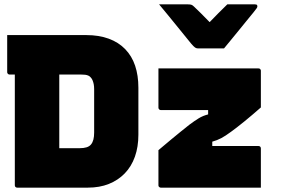

<svg xmlns="http://www.w3.org/2000/svg" viewBox="-20 -861 1290 881"><path d="M376 -700Q434 -700 479 -683.5Q524 -667 554.5 -635.5Q585 -604 600 -559.5Q615 -515 615 -458V-243Q615 -187 599 -142Q583 -97 552.5 -65.5Q522 -34 479.5 -17Q437 0 383 0Q352 0 318 0Q284 0 249 0Q214 0 180 0Q146 0 115 0Q84 0 59 0Q54 0 51 -3Q48 -6 48 -11Q48 -90 48 -168.5Q48 -247 48 -326Q48 -405 48 -483.5Q48 -562 48 -641H260L252 -625Q252 -584 252 -540.5Q252 -497 252 -455Q252 -420 252 -386Q252 -352 252 -318Q252 -284 252 -250Q252 -216 252 -181Q264 -181 281 -181Q298 -181 315 -181Q332 -181 345 -181Q364 -181 377 -185Q390 -189 397.5 -198Q405 -207 408.5 -220.5Q412 -234 412 -253V-452Q412 -465 410 -475Q408 -485 404.5 -493Q401 -501 396 -506Q392 -511 385.5 -514Q379 -517 370.5 -518Q362 -519 351 -519Q313 -519 271.5 -519Q230 -519 187.5 -519Q145 -519 104 -519Q63 -519 24 -519Q21 -519 18.5 -520.5Q16 -522 14.5 -524.5Q13 -527 13 -530Q13 -572 13 -615Q13 -658 13 -700Q56 -700 102 -700Q148 -700 194.5 -700Q241 -700 287 -700Q333 -700 376 -700ZM707 -547H1166Q1170 -547 1172 -545.5Q1174 -544 1175.5 -542Q1177 -540 1177 -536V-368Q1156 -350 1137 -333.5Q1118 -317 1101 -303.5Q1084 -290 1069.5 -278.5Q1055 -267 1041 -257Q1014 -237 995 -227Q976 -217 954 -211V-191H1166Q1171 -191 1174 -188Q1177 -185 1177 -180Q1177 -135 1177 -90Q1177 -45 1177 0H718Q715 0 712.5 -1.5Q710 -3 708.5 -5Q707 -7 707 -11V-172Q741 -201 766 -221.5Q791 -242 810.5 -258Q830 -274 848 -288Q872 -306 891.5 -318Q911 -330 935 -336V-356H718Q715 -356 712.5 -357.5Q710 -359 708.5 -361.5Q707 -364 707 -367Q707 -412 707 -454.5Q707 -497 707 -547ZM1008 -639Q988 -639 968 -639Q948 -639 928 -639Q908 -639 887 -639Q881 -639 875 -643Q869 -647 857 -661Q850 -670 833 -690.5Q816 -711 794.5 -738Q773 -765 750.5 -792Q728 -819 710 -841Q733 -841 755 -841Q777 -841 799 -841Q821 -841 842 -841Q853 -841 858.5 -839Q864 -837 871 -830Q881 -821 902 -800Q923 -779 961 -740L909 -760H972L922 -739Q959 -777 981.5 -800Q1004 -823 1023 -841H1150Q1154 -841 1156.5 -840Q1159 -839 1160 -837Q1161 -835 1161 -832Q1161 -828 1158 -823.5Q1155 -819 1143 -804Q1132 -791 1113.5 -768Q1095 -745 1074.5 -720Q1054 -695 1036 -673Q1018 -651 1008 -639Z"/></svg>

Font: Recursive Black
Style: Regular
Weight: 900
Version: Version 1.085